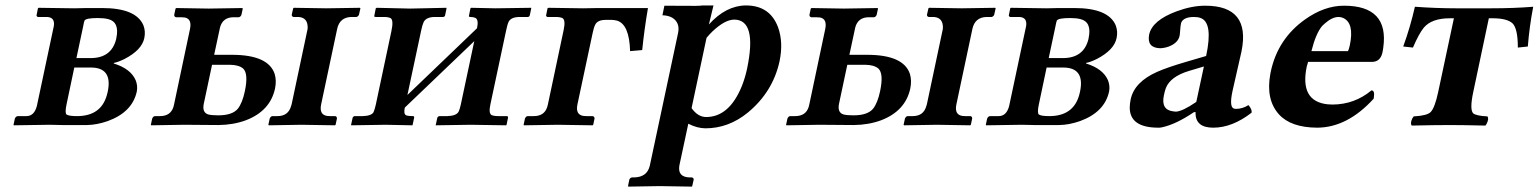

<svg xmlns="http://www.w3.org/2000/svg" viewBox="-20 -465 5722 714"><path d="M264.2 -249H316.9Q393.6 -249 411.6 -317.9Q412.1 -320.8 412.6 -323.2Q425.3 -383.3 382.3 -394Q366.7 -397.9 343.8 -397.9Q300.3 -397.9 294.4 -388.7Q292.5 -384.8 288.6 -363.8ZM256.3 -213.9 227.5 -77.1Q220.7 -44.9 227.5 -39.1Q236.3 -33.2 266.1 -33.2Q355.5 -33.2 377.4 -111.3Q378.9 -117.7 380.4 -123Q398.4 -207 329.6 -213.4Q323.7 -213.9 318.4 -213.9ZM31.7 1 30.3 -1 35.2 -23.9Q38.6 -32.2 45.9 -33.2H78.1Q107.4 -33.2 117.2 -71.3Q117.7 -74.2 118.2 -76.2L180.2 -368.2Q185.1 -400.9 154.3 -401.9H120.6Q116.7 -403.3 115.7 -407.2L121.1 -434.1L123.5 -436L256.3 -434.1L302.2 -435.1H359.4Q485.8 -435.1 513.2 -371.1Q522 -348.6 516.6 -323.2Q507.3 -278.8 442.9 -245.6Q418.9 -233.9 403.3 -231L402.8 -229Q465.8 -209.5 484.4 -167Q492.7 -146.5 488.8 -125Q472.2 -47.9 380.4 -14.6Q339.8 -0.5 303.2 0H210.9L164.1 -1Z M1124 -357.9Q1126.5 -399.4 1090.3 -401.9H1071.3Q1064.5 -403.8 1064.9 -410.2L1070.3 -434.1L1072.8 -436Q1073.7 -436 1193.4 -434.1Q1193.4 -434.1 1318.4 -436L1320.3 -434.1L1314.9 -410.2Q1312 -403.3 1305.2 -401.9H1286.1Q1243.2 -400.4 1233.9 -357.9L1174.3 -77.1Q1166 -37.6 1197.8 -33.7Q1203.1 -33.2 1208 -33.2H1227.1Q1233.4 -31.2 1232.9 -23.9L1228 -1L1225.6 1Q1224.6 1 1101.1 -1L979.5 1L978 -1L982.9 -23.9Q986.3 -32.2 992.7 -33.2H1011.7Q1052.2 -33.2 1062.5 -70.8Q1063.5 -74.2 1064.5 -77.1ZM890.6 -126Q904.3 -190.9 884.3 -210Q868.2 -223.6 835.4 -224.1H768.6L737.8 -79.1Q731 -45.9 755.4 -39.1Q768.1 -36.1 791.5 -36.1Q843.8 -36.1 864.3 -60.5Q881.3 -82 890.6 -126ZM627.4 -77.1 686.5 -356.9Q694.3 -394.5 667.5 -399.9Q660.6 -400.9 653.3 -400.9H634.3Q627.4 -402.8 627.9 -410.2L632.8 -433.1L635.3 -435.1Q636.2 -435.1 755.9 -433.1L881.3 -435.1L882.8 -433.1L877.9 -410.2Q875 -402.3 868.2 -400.9H849.1Q808.6 -400.9 798.3 -363.3Q797.4 -359.9 796.9 -356.9L776.4 -261.2H842.3Q978 -261.2 1001.5 -189.9Q1008.8 -165.5 1002.9 -136.2Q984.9 -52.2 894 -17.6Q847.7 -0.5 792 0L664.1 -1L542.5 1L541 -1L545.9 -23.9Q549.3 -32.2 555.7 -33.2H574.7Q614.3 -33.2 625 -67.4Q626.5 -72.8 627.4 -77.1Z M1506.3 -433.1 1639.2 -436 1640.6 -434.1 1635.3 -408.2Q1633.8 -402.3 1627.9 -401.9H1597.7Q1564.5 -401.9 1555.2 -382.3Q1550.3 -371.6 1545.9 -350.1L1495.1 -111.8L1753.9 -359.9Q1760.7 -391.6 1748 -398.4Q1740.2 -401.9 1729 -401.9Q1724.1 -401.9 1723.6 -404.8Q1723.6 -406.2 1724.1 -407.2L1729.5 -434.1L1731.9 -436Q1732.9 -436 1822.8 -434.1L1955.1 -436L1955.6 -434.1L1950.2 -408.2Q1948.7 -402.3 1942.9 -401.9H1913.1Q1880.9 -401.9 1871.6 -384.3Q1866.7 -374 1861.8 -350.1L1803.7 -77.1Q1796.4 -43.5 1808.1 -37.1Q1816.4 -33.2 1834.5 -33.2H1864.3Q1870.1 -33.2 1869.1 -26.9L1863.8 -1L1862.3 1Q1861.3 1 1730.5 -1L1600.1 1L1600.6 -1L1606.4 -27.8Q1608.9 -32.2 1613.3 -33.2H1643.6Q1677.2 -34.2 1685.5 -49.8Q1689.9 -58.6 1693.8 -77.1L1743.7 -312L1485.4 -64.9Q1480 -40.5 1490.7 -36.1Q1499 -33.2 1515.6 -33.2Q1521.5 -33.2 1520 -26.9L1514.6 -1L1513.2 1Q1512.2 1 1414.6 -1L1286.1 1L1285.6 -1L1291.5 -27.8Q1293.9 -31.7 1297.4 -33.2H1328.6Q1361.8 -34.2 1369.1 -47.9Q1373 -56.2 1377.4 -75.2L1435.5 -349.1Q1444.3 -390.1 1432.6 -397.5Q1424.3 -401.9 1406.7 -401.9H1377Q1372.1 -401.9 1371.6 -404.8Q1371.6 -406.2 1372.1 -407.2L1377.4 -434.1L1380.9 -436Z M2017.6 -77.1 2076.2 -354Q2084 -391.1 2071.3 -397.9Q2062.5 -401.9 2045.4 -401.9H2015.6Q2011.2 -403.3 2010.7 -407.2L2016.1 -434.1L2019.5 -436L2148.4 -434.1L2204.6 -435.1H2389.6Q2376 -355.5 2368.2 -278.8L2323.2 -274.9Q2320.3 -374 2274.9 -388.2Q2265.1 -390.6 2255.4 -391.1H2232.9Q2202.1 -391.1 2193.4 -373Q2188 -362.3 2183.6 -340.8L2127.4 -77.1Q2119.1 -37.6 2150.9 -33.7Q2156.2 -33.2 2161.1 -33.2H2184.1Q2191.4 -31.2 2190.9 -23.9L2186 -1L2183.6 1Q2182.6 1 2054.2 -1L1928.7 1L1927.2 -1L1932.1 -23.9Q1935.5 -32.2 1941.9 -33.2H1964.8Q2004.4 -33.2 2015.1 -67.4Q2016.6 -72.8 2017.6 -77.1Z M2607.4 -324.2 2551.8 -63Q2575.2 -29.8 2606 -29.8Q2691.9 -29.8 2738.8 -145Q2751 -175.8 2758.3 -210Q2795.9 -391.1 2710.9 -392.1Q2676.3 -392.1 2630.4 -349.1Q2617.7 -336.9 2607.4 -324.2ZM2396.5 150.9 2501.5 -341.8Q2509.8 -380.9 2479.5 -399.4Q2464.4 -407.7 2443.4 -408.2L2450.7 -443.8Q2475.6 -443.8 2517.6 -443.4Q2581.5 -442.4 2593.3 -444.8H2633.3L2616.2 -374Q2679.7 -444.3 2753.9 -444.8Q2843.3 -444.8 2873.5 -363.3Q2893.6 -307.6 2878.9 -236.8Q2854 -123.5 2761.7 -46.9Q2689.9 12.2 2603 12.2Q2571.8 11.7 2539.6 -4.9L2506.3 150.9Q2499.5 193.8 2544.9 194.8H2553.2Q2560.1 196.8 2559.6 203.1L2554.2 227.1L2552.7 229Q2551.8 229 2433.1 227.1L2316.9 229L2315.4 227.1L2320.3 203.1Q2323.2 195.8 2330.1 194.8H2338.9Q2386.7 193.4 2396.5 150.9Z M3486.3 -357.9Q3488.8 -399.4 3452.6 -401.9H3433.6Q3426.8 -403.8 3427.2 -410.2L3432.6 -434.1L3435.1 -436Q3436 -436 3555.7 -434.1Q3555.7 -434.1 3680.7 -436L3682.6 -434.1L3677.2 -410.2Q3674.3 -403.3 3667.5 -401.9H3648.4Q3605.5 -400.4 3596.2 -357.9L3536.6 -77.1Q3528.3 -37.6 3560.1 -33.7Q3565.4 -33.2 3570.3 -33.2H3589.4Q3595.7 -31.2 3595.2 -23.9L3590.3 -1L3587.9 1Q3586.9 1 3463.4 -1L3341.8 1L3340.3 -1L3345.2 -23.9Q3348.6 -32.2 3355 -33.2H3374Q3414.6 -33.2 3424.8 -70.8Q3425.8 -74.2 3426.8 -77.1ZM3252.9 -126Q3266.6 -190.9 3246.6 -210Q3230.5 -223.6 3197.8 -224.1H3130.9L3100.1 -79.1Q3093.3 -45.9 3117.7 -39.1Q3130.4 -36.1 3153.8 -36.1Q3206.1 -36.1 3226.6 -60.5Q3243.7 -82 3252.9 -126ZM2989.7 -77.1 3048.8 -356.9Q3056.6 -394.5 3029.8 -399.9Q3022.9 -400.9 3015.6 -400.9H2996.6Q2989.7 -402.8 2990.2 -410.2L2995.1 -433.1L2997.6 -435.1Q2998.5 -435.1 3118.2 -433.1L3243.7 -435.1L3245.1 -433.1L3240.2 -410.2Q3237.3 -402.3 3230.5 -400.9H3211.4Q3170.9 -400.9 3160.6 -363.3Q3159.7 -359.9 3159.2 -356.9L3138.7 -261.2H3204.6Q3340.3 -261.2 3363.8 -189.9Q3371.1 -165.5 3365.2 -136.2Q3347.2 -52.2 3256.3 -17.6Q3210 -0.5 3154.3 0L3026.4 -1L2904.8 1L2903.3 -1L2908.2 -23.9Q2911.6 -32.2 2918 -33.2H2937Q2976.6 -33.2 2987.3 -67.4Q2988.8 -72.8 2989.7 -77.1Z M3879.9 -249H3932.6Q4009.3 -249 4027.3 -317.9Q4027.8 -320.8 4028.3 -323.2Q4041 -383.3 3998 -394Q3982.4 -397.9 3959.5 -397.9Q3916 -397.9 3910.2 -388.7Q3908.2 -384.8 3904.3 -363.8ZM3872.1 -213.9 3843.3 -77.1Q3836.4 -44.9 3843.3 -39.1Q3852.1 -33.2 3881.8 -33.2Q3971.2 -33.2 3993.2 -111.3Q3994.6 -117.7 3996.1 -123Q4014.2 -207 3945.3 -213.4Q3939.5 -213.9 3934.1 -213.9ZM3647.5 1 3646 -1 3650.9 -23.9Q3654.3 -32.2 3661.6 -33.2H3693.8Q3723.1 -33.2 3732.9 -71.3Q3733.4 -74.2 3733.9 -76.2L3795.9 -368.2Q3800.8 -400.9 3770 -401.9H3736.3Q3732.4 -403.3 3731.4 -407.2L3736.8 -434.1L3739.3 -436L3872.1 -434.1L3918 -435.1H3975.1Q4101.6 -435.1 4128.9 -371.1Q4137.7 -348.6 4132.3 -323.2Q4123 -278.8 4058.6 -245.6Q4034.7 -233.9 4019 -231L4018.6 -229Q4081.5 -209.5 4100.1 -167Q4108.4 -146.5 4104.5 -125Q4087.9 -47.9 3996.1 -14.6Q3955.6 -0.5 3918.9 0H3826.7L3779.8 -1Z M4426.3 -48.3 4419.9 -47.9Q4353.5 -2.9 4301.8 8.3Q4293 10.3 4287.6 9.8Q4180.7 9.8 4181.2 -65.9Q4181.6 -80.1 4184.6 -95.2Q4198.2 -160.2 4283.2 -197.8Q4320.3 -214.4 4393.6 -235.8L4465.3 -256.8Q4492.2 -382.3 4443.8 -398.4Q4434.1 -401.9 4418.9 -401.9Q4379.9 -401.4 4372.1 -379.4Q4370.1 -373.5 4367.7 -339.8Q4367.2 -335 4366.7 -332Q4360.8 -304.7 4325.2 -291.5Q4309.6 -286.1 4294.4 -285.6Q4244.1 -287.1 4253.4 -336.4Q4264.6 -389.2 4355.5 -422.9Q4412.1 -443.8 4461.9 -443.8Q4631.8 -443.8 4596.7 -273.4Q4596.2 -271.5 4596.2 -271L4563.5 -127Q4550.8 -68.4 4567.9 -61.5Q4572.3 -60.1 4577.1 -60.1Q4601.6 -60.5 4622.6 -74.2Q4636.7 -58.1 4634.3 -45.9Q4562.5 9.8 4491.7 9.8Q4425.8 9.8 4425.8 -44.9Q4426.3 -46.9 4426.3 -48.3ZM4457 -217.8 4401.4 -201.2Q4332 -180.2 4315.4 -137.2Q4311.5 -126.5 4308.1 -109.9Q4296.9 -56.2 4343.3 -50.8Q4348.1 -50.3 4353 -49.8Q4377 -50.8 4428.7 -85.9Z M4856.9 -274.9H4992.7Q4995.1 -277.8 4999.5 -295.9Q5017.1 -379.4 4974.6 -398.4Q4966.3 -401.9 4958 -401.9Q4933.6 -401.9 4905.3 -376.5Q4900.4 -371.6 4896.5 -368.2Q4873 -339.8 4856.9 -274.9ZM5080.1 -128.9Q5093.3 -128.9 5088.9 -102.1Q5088.4 -99.6 5088.4 -98.1Q4990.7 9.3 4878.4 9.8Q4780.3 9.3 4735.8 -40Q4686.5 -95.2 4704.1 -190.4Q4705.1 -194.8 4705.6 -198.2Q4731.4 -320.3 4833 -392.6Q4904.8 -443.8 4978 -443.8Q5146 -443.8 5124 -287.6Q5122.6 -276.4 5120.1 -266.1Q5111.8 -236.3 5084.5 -234.9H4844.2Q4843.8 -232.4 4842.8 -228.5Q4840.8 -222.2 4839.8 -219.2Q4812 -88.4 4917 -77.1Q4925.8 -76.2 4935.5 -76.2Q5017.6 -76.7 5080.1 -128.9Z M5328.1 -122.1 5386.7 -397H5371.6Q5304.2 -397 5274.9 -362.3Q5256.8 -340.3 5234.4 -288.1L5198.2 -292Q5224.1 -362.8 5241.7 -439.9Q5320.8 -434.1 5396.5 -434.1H5522.5Q5610.4 -434.1 5681.6 -439.9Q5667.5 -366.2 5661.6 -292Q5660.6 -292 5624.5 -288.1Q5624.5 -358.9 5604.5 -378.4Q5584.5 -396.5 5533.7 -397H5516.6L5458.5 -122.1Q5444.8 -57.1 5458.5 -43.5Q5469.7 -34.2 5511.2 -32.2Q5518.1 -23.9 5508.3 -4.4Q5505.9 0 5503.9 2Q5418 0 5372.6 0Q5314 0 5230 2Q5223.1 -6.3 5232.4 -25.4Q5234.9 -29.8 5237.3 -32.2Q5286.6 -34.7 5300.3 -48.3Q5315.9 -64.9 5328.1 -122.1Z"/></svg>

Font: Linux Libertine Slanted O
Style: Bold Slanted
Weight: 700
Designer: Philipp H. Poll
Foundry: Philipp H. Poll
Version: Version 5.0.0